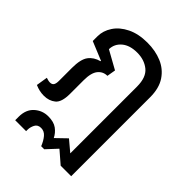

<svg xmlns="http://www.w3.org/2000/svg" viewBox="-216 -670 982 982"><g transform="rotate(45 275.0 -178.5)"><path d="M70 201V176Q70 124 101.5 95.5Q133 67 176 67Q216 67 239 84Q262 101 274 126L330 72L412 141L389 146V-361Q389 -428 354 -456.5Q319 -485 267 -485Q214 -485 183.5 -459.5Q153 -434 152 -395L251 -340L243 -293Q212 -293 192.5 -269Q173 -245 173 -191V-93Q173 -32 147.5 -11.5Q122 9 85 9Q68 9 52.5 5.5Q37 2 21 -5L31 -67Q37 -65 44.5 -63Q52 -61 59 -61Q74 -61 80 -70.5Q86 -80 86 -100V-194Q86 -256 106.5 -283.5Q127 -311 165 -321L166 -324L64 -366V-400Q64 -440 88 -476.5Q112 -513 158 -535.5Q204 -558 268 -558Q326 -558 372.5 -538.5Q419 -519 447 -477.5Q475 -436 475 -370V201H399L333 144L280 201H258Q247 173 231 154Q215 135 192 135Q168 135 158.5 153.5Q149 172 149 191V201Z"/></g></svg>

Font: Noto Sans Thai SemiCondensed
Style: Regular
Weight: 400
Width: 4
Designer: Monotype Design Team
Foundry: Monotype Imaging Inc.
Version: Version 2.001